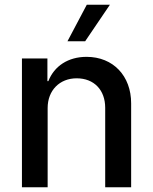

<svg xmlns="http://www.w3.org/2000/svg" viewBox="-20 -794 648 814"><path d="M182 -336C182 -411 233 -462 305 -462C379 -462 426 -412 426 -337V0H536V-356C536 -472 460 -553 347 -553C269 -553 210 -514 185 -450H181V-546H73V0H182ZM266 -619H341L446 -774H348Z"/></svg>

Font: Wafeq Medium
Style: Regular
Weight: 500
Designer: Rasmus Andersson & Azza Alameddine
Foundry: Google & TypeTogether
Version: Version 3.000;January 28, 2025;FontCreator 15.0.0.3014 64-bi